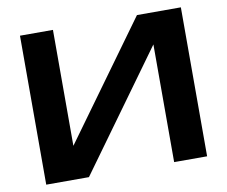

<svg xmlns="http://www.w3.org/2000/svg" viewBox="-81 -851 1126 952"><g transform="rotate(-10 482.0 -375.0)"><path d="M77 0V-750H243V-86L192 -96L666 -750H887V0H721V-673L772 -663L292 0Z"/></g></svg>

Font: Unbounded Medium
Style: Regular
Weight: 500
Designer: Luke Prowse, Jean-Baptiste Morizot, Fátima Lázaro, Florian Runge
Foundry: NaN
Version: Version 1.700